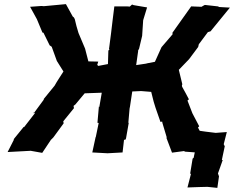

<svg xmlns="http://www.w3.org/2000/svg" viewBox="-20 -738 1136 932"><path d="M714 -292C720 -271 724 -248 731 -228L735 -215L759 -146L767 -148L769 -139L790 -69L787 -71L815 3L875 -5L876 -2L944 3L998 -2L971 -62L941 -119L947 -125L914 -188L890 -250L897 -256C886 -276 876 -297 864 -317L863 -324L865 -329L848 -399L898 -451L942 -510L945 -523L989 -582L1002 -586L1096 -701L1044 -704L1038 -707L975 -714L972 -713L958 -705L908 -707L817 -579L818 -570L819 -573L764 -509L732 -438L696 -431L688 -429L641 -422L651 -493L649 -491L655 -501L670 -564L675 -640L694 -702L629 -713L621 -716L610 -706L597 -707H535L527 -643L519 -576L509 -499L512 -497L506 -493L504 -427L457 -418L452 -423L457 -439L409 -440L393 -502L361 -578C354 -600 348 -622 343 -645L339 -653L333 -658L300 -718L193 -708L181 -709L126 -705L159 -645L186 -580L191 -579L221 -518L231 -511L256 -442L288 -391C274 -368 258 -346 245 -322L192 -257L193 -255L143 -187L144 -193L149 -188L97 -121L95 -122L47 -63V-59L17 0L129 -6L185 4L227 -59L239 -71L288 -138L289 -140L287 -149L339 -213L337 -224L346 -231L391 -285L474 -288L462 -218L460 -221L453 -142L459 -141L445 -73L444 -72L428 2L502 6L575 2L582 -59L590 -61L592 -68L605 -142H603L609 -211L611 -221L622 -294L665 -296ZM1035 174 1043 118 1038 104 1061 39 1057 38 1071 -28 1066 -38 1081 -97 1027 -93 978 -99 929 -106 932 -30 920 28 915 32 903 105 907 106 890 172 946 170 987 169Z"/></svg>

Font: Asimov Print
Style: DIt
Weight: 250
Width: 0
Designer: Google
Version: Version 2.000980: 2014